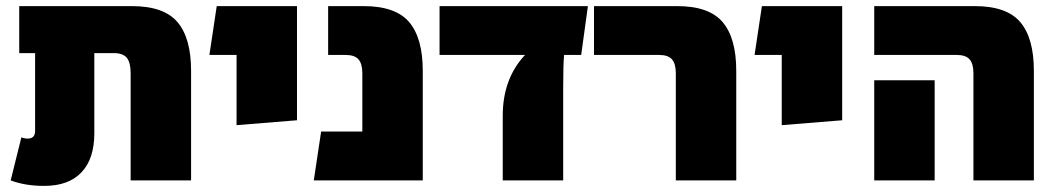

<svg xmlns="http://www.w3.org/2000/svg" viewBox="-20 -591 3467 629"><path d="M606 -359V0H408V-351Q408 -386 395.5 -401.5Q383 -417 353 -417H289V-154Q289 -71 247 -26.5Q205 18 125 18Q62 18 15 0L50 -141Q60 -137 71 -137Q95 -137 95 -162V-417H43V-571H412Q517 -571 561.5 -518.5Q606 -466 606 -359Z M755 -411H666L690 -571H953V-197L755 -181Z M1365 -359V0H1008L1032 -160H1167V-351Q1167 -382 1154.5 -396.5Q1142 -411 1112 -411H1055V-571H1171Q1276 -571 1320.5 -518.5Q1365 -466 1365 -359Z M1884 -411H1828Q1825 -380 1825 -300V0H1627V-212Q1627 -333 1700 -411H1420V-571H1906Z M2194 -351Q2194 -382 2181.5 -396.5Q2169 -411 2139 -411H1926V-571H2198Q2303 -571 2347.5 -518.5Q2392 -466 2392 -359V0H2194Z M2541 -411H2452L2476 -571H2739V-197L2541 -181Z M3169 -351Q3169 -382 3156.5 -396.5Q3144 -411 3114 -411H2844V-571H3173Q3278 -571 3322.5 -518.5Q3367 -466 3367 -359V0H3169ZM2844 -328H3042V0H2844Z"/></svg>

Font: FiraGO Heavy
Style: Regular
Weight: 900
Designer: bBox Type
Foundry: bBox Type GmbH
Version: Version 1.001